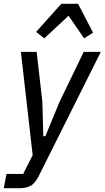

<svg xmlns="http://www.w3.org/2000/svg" viewBox="-48 -791 551 1011"><path d="M393 -518H483L157 134Q138 172 115.5 186Q93 200 55 200H-28L-14 125H74L124 26L62 -518H145L175 -256L180 -74H191L266 -256ZM363 -771 442 -619 395 -589 313 -708 185 -589 142 -623 275 -771Z"/></svg>

Font: IBM Plex Sans Condensed Text
Style: Italic
Weight: 450
Width: 3
Italic angle: -11°
Designer: Mike Abbink, Paul van der Laan, Pieter van Rosmalen
Foundry: Bold Monday
Version: Version 1.1